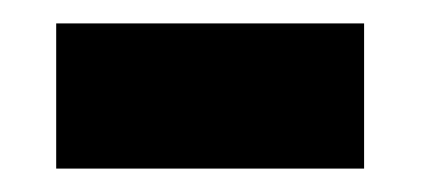

<svg xmlns="http://www.w3.org/2000/svg" viewBox="-20 -350 360 164"><path d="M28 -206V-330H291V-206Z"/></svg>

Font: Noto Sans Lao UI
Style: Regular
Weight: 400
Designer: Monotype Design Team
Foundry: Monotype Imaging Inc.
Version: Version 2.000